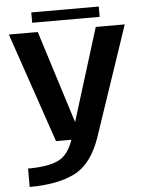

<svg xmlns="http://www.w3.org/2000/svg" viewBox="-61 -747 791 1029"><g transform="rotate(-5 334.5 -232.5)"><path d="M218.5 0H440.5L640 -591H484L330 -95H328.5L172 -591H16.5ZM56.5 232.5Q206 232.5 299 186.5Q392 140.5 440.5 0L301.5 -0.5Q273.5 82 217.8 107.8Q162 133.5 56.5 133.5ZM146.5 -643H509.5V-698.5H146.5Z"/></g></svg>

Font: Anybody SemiExpanded SemiBold
Style: Regular
Weight: 600
Width: 6
Designer: Tyler Finck
Foundry: Etcetera Type Company
Version: Version 1.113;gftools[0.9.25]